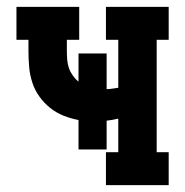

<svg xmlns="http://www.w3.org/2000/svg" viewBox="-20 -540 540 560"><path d="M289 0V-96H325V-194Q317 -192 308 -190.5Q299 -189 291 -188V-104H209V-190Q187 -194 165.5 -202.5Q144 -211 126 -225.5Q108 -240 94.5 -259Q81 -278 74 -300Q67 -322 65 -345Q63 -368 63 -391V-424H28V-520H211V-424H175V-391Q175 -379 176 -366Q177 -353 181 -341.5Q185 -330 192.5 -319.5Q200 -309 209 -302V-384H291V-280Q299 -280 308 -281.5Q317 -283 325 -284V-424H289V-520H472V-424H437V-96H472V0Z"/></svg>

Font: Iosevka Gothic
Style: Bold
Weight: 700
Monospace: yes
Designer: Belleve Invis
Foundry: Belleve Invis
Version: Version 15.5.1; ttfautohint (v1.8.4)